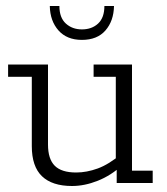

<svg xmlns="http://www.w3.org/2000/svg" viewBox="-20 -610 557 640"><path d="M220 10Q154 10 120 -22.5Q86 -55 86 -123V-354H7V-395H140V-128Q140 -80 162.5 -57.5Q185 -35 234 -35Q269 -35 306 -48.5Q343 -62 386 -98L366 -72V-354H292V-395H420V-41H489V0H369V-55L387 -59Q350 -25 306 -7.5Q262 10 220 10ZM253 -477Q203 -477 175 -508.5Q147 -540 146 -590H178Q178 -551 199.5 -531.5Q221 -512 253 -512Q286 -512 307 -531.5Q328 -551 328 -590H360Q359 -540 331.5 -508.5Q304 -477 253 -477Z"/></svg>

Font: Rokkitt Light
Style: Regular
Weight: 300
Version: Version 3.103